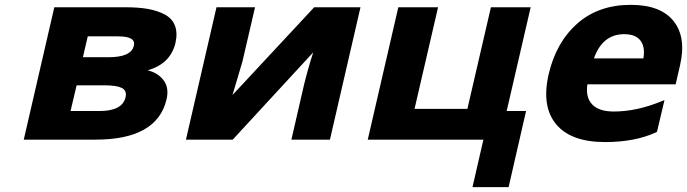

<svg xmlns="http://www.w3.org/2000/svg" viewBox="-20 -576 2834 792"><path d="M204 -546H500Q552 -546 591 -539Q630 -532 660 -516Q690 -500 701.5 -470.5Q713 -441 704 -400Q684 -313 589 -286Q633 -275 655.5 -244Q678 -213 667 -166Q628 0 374 0H78ZM271 -118H390Q485 -118 498 -175Q504 -203 482 -213.5Q460 -224 412 -224H296ZM322 -340H428Q521 -340 532 -387Q537 -406 521.5 -416Q506 -426 466 -426H342Z M873 -546H1032L980 -322Q978 -314 939 -184L1276 -546H1467L1341 0H1182L1234 -226Q1251 -295 1272 -360L940 0H747Z M2169 -546 2070 -118H2150L2078 196H1929L1974 0H1497L1623 -546H1787L1690 -127H1908L2005 -546Z M2430 -335H2634Q2642 -382 2622 -408.5Q2602 -435 2555 -435Q2465 -435 2430 -335ZM2690 -32 2686 -30Q2599 10 2476 10Q2335 10 2274 -63.5Q2213 -137 2243 -269Q2274 -402 2361.5 -479Q2449 -556 2582 -556Q2705 -556 2758.5 -489Q2812 -422 2785 -306L2767 -228H2403Q2395 -174 2423 -145Q2451 -116 2512 -116Q2606 -116 2708 -158L2721 -163Z"/></svg>

Font: Passageway
Style: BdIt
Weight: 700
Foundry: Ascender Corporation
Version: Version 1.11